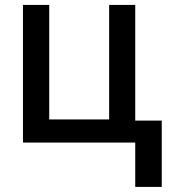

<svg xmlns="http://www.w3.org/2000/svg" viewBox="-20 -565 701 761"><path d="M516 -545.5V0H71V-545.5H175.1V-91.6H412.6V-545.5ZM621.1 -87V175.8H516V-87Z"/></svg>

Font: Inter UI Medium
Style: Regular
Weight: 500
Designer: Rasmus Andersson
Foundry: rsms
Version: 3.2;8d6f07862